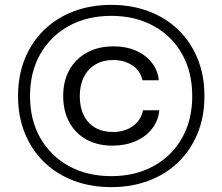

<svg xmlns="http://www.w3.org/2000/svg" viewBox="-20 -757 912 787"><path d="M441 -160Q380 -160 334.5 -185Q289 -210 264 -256Q239 -302 239 -363Q239 -425 264.5 -470.5Q290 -516 336.5 -541.5Q383 -567 445 -567Q497 -567 537 -549.5Q577 -532 602 -500.5Q627 -469 631 -428H564Q554 -470 520.5 -490.5Q487 -511 444 -511Q402 -511 371 -492.5Q340 -474 323.5 -441Q307 -408 307 -363Q307 -317 323.5 -284Q340 -251 370.5 -233.5Q401 -216 443 -216Q491 -216 524.5 -240Q558 -264 566 -305H633Q629 -262 603 -229Q577 -196 535 -178Q493 -160 441 -160ZM436 10Q352 10 282 -16.5Q212 -43 161 -92.5Q110 -142 82 -210.5Q54 -279 54 -363Q54 -448 82 -516.5Q110 -585 161 -634.5Q212 -684 282 -710.5Q352 -737 436 -737Q520 -737 590 -710.5Q660 -684 711 -634.5Q762 -585 790 -516.5Q818 -448 818 -363Q818 -279 790 -210.5Q762 -142 711 -92.5Q660 -43 590 -16.5Q520 10 436 10ZM436 -35Q534 -35 609 -76Q684 -117 726 -191Q768 -265 768 -363Q768 -462 726 -536Q684 -610 609 -651Q534 -692 436 -692Q338 -692 263 -651Q188 -610 145.5 -536Q103 -462 103 -363Q103 -265 145.5 -191Q188 -117 263 -76Q338 -35 436 -35Z"/></svg>

Font: Mona Sans SemiExpanded
Style: Regular
Weight: 400
Width: 6
Designer: Deni Anggara
Foundry: GitHub
Version: Version 2.000